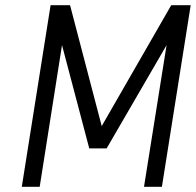

<svg xmlns="http://www.w3.org/2000/svg" viewBox="-20 -720 755 740"><path d="M640 -700 372 -234 250 -700H175L64 0H133L219 -546L324 -148H391L622 -546L535 0H604L715 -700Z"/></svg>

Font: Arthouse Owned
Style: Italic
Weight: 400
Italic angle: -10°
Designer: Jeremy Tribby
Foundry: Tribby Type
Version: Version 1.000;PS 001.000;hotconv 1.0.88;makeotf.lib2.5.64775